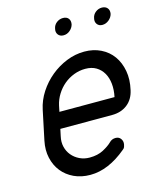

<svg xmlns="http://www.w3.org/2000/svg" viewBox="-110 -799 713 875"><g transform="rotate(-15 247.0 -361.5)"><path d="M331 -120Q343 -133 361 -133Q377 -133 385.5 -121Q394 -109 391 -94Q390 -89 388 -83Q386 -77 379 -72Q293 0 208 0Q165 0 131 -16Q97 -32 75 -59.5Q53 -87 44.5 -124.5Q36 -162 45 -205L74 -343Q83 -386 107.5 -423.5Q132 -461 166 -489Q200 -517 241 -533.5Q282 -550 325 -550Q368 -550 402.5 -533Q437 -516 458.5 -486Q480 -456 487.5 -415Q495 -374 484 -326Q475 -284 445.5 -261Q416 -238 373 -238H129L122 -205Q116 -179 121.5 -156Q127 -133 141.5 -115.5Q156 -98 177.5 -87.5Q199 -77 225 -77Q263 -77 290 -91.5Q317 -106 331 -120ZM145 -314H405Q412 -347 409 -376Q406 -405 393.5 -426.5Q381 -448 360 -460.5Q339 -473 309 -473Q281 -473 255 -463Q229 -453 208 -435.5Q187 -418 172 -394Q157 -370 151 -343ZM224 -685Q227 -702 240.5 -712.5Q254 -723 271 -723Q288 -723 296.5 -712.5Q305 -702 302 -685Q298 -669 284.5 -657.5Q271 -646 254 -646Q237 -646 228.5 -657.5Q220 -669 224 -685ZM437 -646Q421 -646 412.5 -657.5Q404 -669 408 -685Q411 -702 424.5 -712.5Q438 -723 454 -723Q471 -723 480 -712.5Q489 -702 486 -685Q482 -669 468 -657.5Q454 -646 437 -646Z"/></g></svg>

Font: VDS Compensated
Style: Light Italic
Weight: 300
Italic angle: -12°
Designer: artmaker
Foundry: artmaker
Version: Version 1.000 2012 initial release